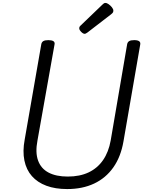

<svg xmlns="http://www.w3.org/2000/svg" viewBox="-20 -1267 982 1306"><path d="M437 19Q356 19 295.5 -3.5Q235 -26 197 -69Q159 -112 146 -175Q133 -238 148 -318L261 -967Q264 -981 275 -987.5Q286 -994 309 -994Q332 -994 343 -987Q354 -980 351 -965L235 -312Q219 -230 239 -175Q259 -120 310.5 -93Q362 -66 441 -66Q523 -66 583 -94.5Q643 -123 681 -178Q719 -233 733 -312L845 -967Q848 -981 859 -987.5Q870 -994 893 -994Q939 -994 934 -965L820 -306Q802 -201 751 -128.5Q700 -56 620.5 -18.5Q541 19 437 19ZM556 -1037Q545 -1037 532 -1050.5Q519 -1064 519 -1074Q519 -1078 520 -1082Q521 -1086 527 -1092L677 -1236Q682 -1241 686.5 -1244Q691 -1247 697 -1247Q707 -1247 719.5 -1238Q732 -1229 741.5 -1217Q751 -1205 751 -1195Q751 -1188 748.5 -1183Q746 -1178 736 -1170L575 -1046Q569 -1042 564.5 -1039.5Q560 -1037 556 -1037Z"/></svg>

Font: Playwrite DE VA
Style: Regular
Weight: 400
Designer: Veronika Burian, José Scaglione
Foundry: TypeTogether
Version: Version 1.002